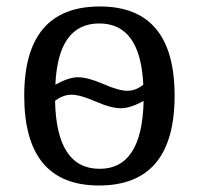

<svg xmlns="http://www.w3.org/2000/svg" viewBox="-20 -566 617 596"><path d="M287.1 9.8Q55.2 9.8 55.2 -269Q55.2 -545.9 290 -545.9Q522 -545.9 522 -269Q522 9.8 287.1 9.8ZM151.9 -303.2Q193.4 -326.2 222.2 -326.2Q252.4 -326.2 300.8 -305.2Q349.1 -284.2 375 -284.2Q401.9 -284.2 424.8 -303.2Q416 -493.2 288.1 -493.2Q160.2 -493.2 151.9 -303.2ZM425.8 -252.9Q384.8 -230 355 -230Q324.7 -230 276.6 -251Q228.5 -272 202.1 -272Q175.3 -272 150.9 -252.9Q155.3 -42 289.1 -42Q421.4 -42 425.8 -252.9Z"/></svg>

Font: Noto Serif
Style: Regular
Weight: 400
Designer: Monotype Design team
Foundry: Monotype Imaging Inc.
Version: Version 1.02